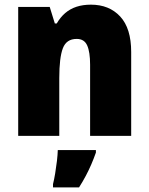

<svg xmlns="http://www.w3.org/2000/svg" viewBox="-20 -583 640 824"><path d="M370.1 -563Q448.7 -563 495.8 -512.2Q543 -461.4 543 -359.9V0H366.7V-305.2Q366.7 -359.9 354.2 -387.9Q341.8 -416 309.1 -416Q265.1 -416 249.8 -376Q234.4 -335.9 234.4 -247.6V0H58.1V-553.2H193.4L215.3 -482.4H223.6Q238.8 -508.8 259.8 -526.9Q280.8 -544.9 308.3 -554Q335.9 -563 370.1 -563ZM391.6 61V71.8Q382.3 98.1 371.6 123Q360.8 147.9 348.1 171.9Q335.4 195.8 319.3 221.2H207.5V207Q212.4 188 216.8 161.1Q221.2 134.3 224.4 107.4Q227.5 80.6 228 61Z"/></svg>

Font: Open Sans SemiCondensed ExtraBold
Style: Regular
Weight: 800
Width: 4
Designer: Monotype Design Team
Foundry: Monotype Imaging Inc.
Version: Version 3.000